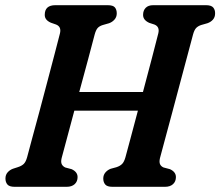

<svg xmlns="http://www.w3.org/2000/svg" viewBox="-20 -720 849 740"><path d="M217.5 -110.5Q214 -95.5 218 -87.2Q222 -79 231.5 -74.5L256 -68Q279 -57.5 279 -37.5Q279 -20.5 267.8 -10.2Q256.5 0 237 0H36.5Q16 0 8.5 -9Q1 -18 1 -32Q1 -46 9.2 -55.5Q17.5 -65 29.5 -69.5L49.5 -76Q63.5 -80.5 71.5 -88.2Q79.5 -96 84.5 -114Q90.5 -137.5 103.2 -184Q116 -230.5 131.5 -288.5Q147 -346.5 162.5 -405.5Q178 -464.5 191 -513.8Q204 -563 211 -591Q217.5 -617 196 -625.5L176 -632.5Q152 -643 152.5 -663Q152.5 -700 193.5 -700H395Q416 -700 423 -691.2Q430 -682.5 430 -668.5Q430 -654.5 421.5 -644.8Q413 -635 400.5 -630.5L376 -623.5Q363 -619.5 356.2 -611.8Q349.5 -604 345 -587.5Q336.5 -554.5 320.2 -493.8Q304 -433 285.5 -365.5H531Q549 -434 565.5 -496Q582 -558 590 -591Q596.5 -617 575 -625.5L555 -632Q531 -643 531.5 -663Q531.5 -679.5 541.5 -689.8Q551.5 -700 570.5 -700H774Q794.5 -700 802 -690.8Q809.5 -681.5 809 -668Q809 -654 800.8 -644.5Q792.5 -635 779.5 -630.5L755 -623.5Q742 -619 735.2 -611.2Q728.5 -603.5 724 -587Q716.5 -558.5 703.2 -509Q690 -459.5 674.2 -400.5Q658.5 -341.5 643 -283.5Q627.5 -225.5 615 -179.5Q602.5 -133.5 596.5 -110.5Q593 -95 597 -86.8Q601 -78.5 610.5 -74.5L635 -68Q658 -57.5 658 -37.5Q658 -20.5 646.8 -10.2Q635.5 0 616 0H413.5Q393 0 385.5 -9Q378 -18 378 -32Q378 -45.5 386.2 -55.2Q394.5 -65 406.5 -69.5L428.5 -75.5Q442.5 -80 450.5 -88Q458.5 -96 463.5 -114Q470 -138 483 -186.5Q496 -235 511.5 -293.5H266.5Q250.5 -233.5 237.2 -184Q224 -134.5 217.5 -110.5Z"/></svg>

Font: Fraunces 144pt SuperSoft SemiBold
Style: Italic
Weight: 600
Italic angle: -16°
Version: Version 1.000;[b76b70a41]